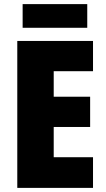

<svg xmlns="http://www.w3.org/2000/svg" viewBox="-20 -913 515 933"><path d="M432 0H64V-714H432V-567H241V-443H418V-296H241V-149H432ZM404 -893V-778H90V-893Z"/></svg>

Font: Noto Sans Gujarati Condensed Black
Style: Regular
Weight: 900
Width: 3
Designer: Jelle Bosma - Monotype Design Team, Universal Thirst
Foundry: Monotype Imaging Inc.
Version: Version 2.106; ttfautohint (v1.8.4.7-5d5b)